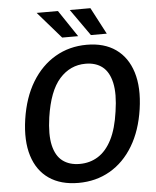

<svg xmlns="http://www.w3.org/2000/svg" viewBox="-61 -981 849 1042"><g transform="rotate(-5 363.5 -459.5)"><path d="M324.5 10Q228 10 164.2 -34Q100.5 -78 74.8 -160.5Q49 -243 66 -359Q83.5 -476.5 134.2 -560Q185 -643.5 261.8 -688.2Q338.5 -733 433.5 -733Q528.5 -733 591.5 -688.5Q654.5 -644 680.5 -560.5Q706.5 -477 689.5 -360Q672.5 -244 622.5 -161Q572.5 -78 496.2 -34Q420 10 324.5 10ZM340 -92Q396 -92 440.2 -119.8Q484.5 -147.5 514.8 -206.2Q545 -265 558 -358.5Q572.5 -453.5 559.2 -513.8Q546 -574 510 -602.5Q474 -631 418 -631Q334.5 -631 276.2 -565.8Q218 -500.5 197 -358.5Q183.5 -265 197 -206.2Q210.5 -147.5 247.2 -119.8Q284 -92 340 -92ZM304.5 -783.5 178 -929H294L391.5 -783.5ZM461 -783.5 358.5 -929H471L547.5 -783.5Z"/></g></svg>

Font: Public Sans Thin SemiBold
Style: Italic
Weight: 600
Italic angle: -8°
Version: Version 2.001